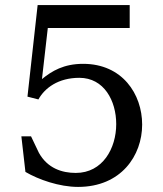

<svg xmlns="http://www.w3.org/2000/svg" viewBox="-20 -720 640 755"><path d="M292 -414C389 -414 437 -324 437 -232C437 -137 384 -40 278 -40C224 -40 167 -58 133 -119C122 -141 113 -162 102 -184H64L80 -44C131 -14 213 15 287 15C456 15 539 -108 539 -230C539 -350 461 -469 307 -469C231 -469 184 -441 145 -409L168 -610H490V-700H128L88 -340L131 -329C156 -374 209 -414 292 -414Z"/></svg>

Font: LT Superior Serif Medium
Style: Regular
Weight: 500
Designer: Daniel Lyons
Foundry: LyonsType
Version: Version 2.120;FEAKit 1.0